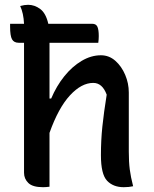

<svg xmlns="http://www.w3.org/2000/svg" viewBox="-20 -775 640 799"><path d="M159 4Q116 4 98 -13.5Q80 -31 80 -56V-597H58Q38 -597 30 -611.5Q22 -626 22 -664V-676H80Q79 -698 75 -716.5Q71 -735 64 -750Q82 -755 97 -755Q124 -755 147.5 -737.5Q171 -720 181 -676H364Q380 -676 385.5 -663.5Q391 -651 391 -625Q391 -619 390.5 -611.5Q390 -604 389 -597H186V-365H193Q215 -417 247.5 -457.5Q280 -498 319.5 -521.5Q359 -545 400 -545Q434 -545 460 -522Q486 -499 501 -463.5Q516 -428 516 -390V-144Q516 -101 520 -70Q524 -39 534 0Q517 4 495 4Q451 4 425.5 -23Q400 -50 400 -129Q400 -191 406 -248.5Q412 -306 424 -381Q406 -430 368 -430Q319 -430 271 -378Q223 -326 186 -222V2Q178 3 172 3.5Q166 4 159 4Z"/></svg>

Font: Recursive Mn Csl St Med
Style: Regular
Weight: 500
Monospace: yes
Version: Version 1.079;hotconv 1.0.112;makeotfexe 2.5.65598; ttfautoh